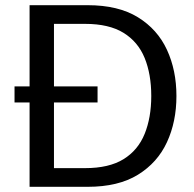

<svg xmlns="http://www.w3.org/2000/svg" viewBox="-20 -720 749 740"><path d="M94 0V-325H36V-387H94V-700H318Q436 -700 511.5 -653.5Q587 -607 623.5 -528Q660 -449 660 -350Q660 -251 623.5 -172Q587 -93 511.5 -46.5Q436 0 318 0ZM356 -325H188V-72H308Q400 -72 456 -106.5Q512 -141 537.5 -204Q563 -267 563 -350Q563 -434 537.5 -496.5Q512 -559 456 -593.5Q400 -628 308 -628H188V-387H356Z"/></svg>

Font: Hedvig Letters Sans
Style: Regular
Weight: 400
Designer: Alexander Örn & Tor Weibull
Foundry: Kanon Foundry
Version: Version 1.000; ttfautohint (v1.8.4.7-5d5b)